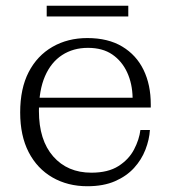

<svg xmlns="http://www.w3.org/2000/svg" viewBox="-20 -638 591 666"><path d="M283 8Q215 8 162 -22.5Q109 -53 79.5 -110Q50 -167 50 -248Q50 -331 79.5 -388Q109 -445 162 -475.5Q215 -506 283 -506L285 -472Q234 -472 195.5 -447Q157 -422 136 -373.5Q115 -325 115 -253Q115 -152 164.5 -95.5Q214 -39 297 -39Q355 -39 391 -62Q427 -85 445 -119.5Q463 -154 467 -187H500Q498 -154 484.5 -119Q471 -84 445 -55.5Q419 -27 379 -9.5Q339 8 283 8ZM86 -265V-299H440L503 -276V-265ZM440 -299Q439 -348 421 -387Q403 -426 369.5 -449Q336 -472 285 -472L283 -506Q355 -506 404 -476.5Q453 -447 478 -395.5Q503 -344 503 -276ZM142 -581V-618H425V-581Z"/></svg>

Font: Montagu Slab 144pt Light
Style: Regular
Weight: 300
Designer: Florian Karsten
Foundry: Florian Karsten
Version: Version 1.000